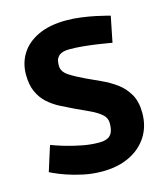

<svg xmlns="http://www.w3.org/2000/svg" viewBox="-109 -802 788 901"><g transform="rotate(-15 285.0 -351.5)"><path d="M278 13Q230 13 186 3.5Q142 -6 107.5 -18Q73 -30 53 -39.5Q33 -49 33 -49Q33 -49 39 -67.5Q45 -86 52.5 -110.5Q60 -135 66 -153Q72 -171 72 -171Q72 -171 92.5 -163.5Q113 -156 146.5 -146.5Q180 -137 219.5 -129.5Q259 -122 298 -122Q317 -122 328 -125.5Q339 -129 345 -133Q356 -140 362.5 -155Q369 -170 369 -198Q369 -223 349 -240.5Q329 -258 297 -273Q265 -288 228 -305Q196 -320 164 -336.5Q132 -353 106 -376Q80 -399 64 -433.5Q48 -468 48 -519Q48 -574 75.5 -618.5Q103 -663 158.5 -689.5Q214 -716 296 -716Q332 -716 368.5 -711Q405 -706 436 -699.5Q467 -693 485.5 -688Q504 -683 504 -683L479 -558Q479 -558 459.5 -561.5Q440 -565 409 -569.5Q378 -574 343 -577.5Q308 -581 277 -581Q258 -581 247 -578Q236 -575 228 -570Q221 -565 214.5 -554.5Q208 -544 208 -519Q208 -490 238.5 -470Q269 -450 312 -430Q346 -414 383.5 -397Q421 -380 454 -356Q487 -332 508 -295.5Q529 -259 529 -204Q529 -139 497.5 -90Q466 -41 409.5 -14Q353 13 278 13Z"/></g></svg>

Font: Ruda SemiBold
Style: Bold
Weight: 900
Designer: Mariela Monsalve and Angelina Sanchez
Foundry: Mariela Monsalve and Angelina Sanchez
Version: Version 2.000